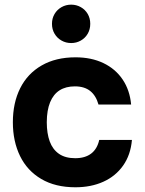

<svg xmlns="http://www.w3.org/2000/svg" viewBox="-20 -780 610 809"><path d="M34.2 -264.9Q34.2 -346.6 65.1 -408.3Q96 -470 155.5 -504.2Q214.9 -538.5 298.3 -538.5Q364.6 -538.5 415.4 -514.3Q466.2 -490.1 496.6 -445.2Q527 -400.3 532.5 -339.5H395Q384.5 -377 360.2 -396.5Q335.8 -416.1 295.4 -416.1Q257.4 -416.1 231.2 -399.5Q205.1 -382.9 191.2 -349.3Q177.3 -315.6 177.1 -264.9Q177.2 -217.9 189.5 -184.2Q201.8 -150.5 228.4 -131.9Q255.1 -113.4 296.9 -113.4Q338.6 -113.4 364.1 -132.9Q389.6 -152.3 398.1 -190.3H535.9Q530.4 -127.1 498.7 -82.3Q467.1 -37.5 415.3 -14.2Q363.6 9.1 297.5 9.1Q213.4 9.1 154.1 -25.7Q94.8 -60.5 64.5 -122.5Q34.2 -184.5 34.2 -264.9ZM199 -679.6Q199 -703 210 -721.3Q220.9 -739.6 239.4 -750Q257.8 -760.4 279.9 -760.4Q301.9 -760.4 320.3 -750Q338.7 -739.7 349.5 -721.4Q360.3 -703 360.3 -679.6Q360.3 -656.2 349.5 -637.7Q338.7 -619.3 320.3 -609Q301.9 -598.6 279.9 -598.6Q257.8 -598.6 239.4 -609Q220.9 -619.3 210 -637.7Q199 -656.2 199 -679.6Z"/></svg>

Font: Wand UI Pro
Style: Regular
Weight: 400
Designer: Andreas Faust
Version: Version 1.003;FEAKit 1.0